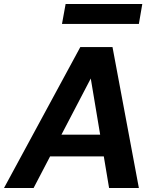

<svg xmlns="http://www.w3.org/2000/svg" viewBox="-43 -934 776 954"><path d="M-23 0 356 -700H516L647 0H499L408 -544L124 0ZM110 -157 165 -265H537L553 -157ZM265 -815 283 -914H664L647 -815Z"/></svg>

Font: DM Sans ExtraBold
Style: Italic
Weight: 800
Italic angle: -10°
Designer: Colophon Foundry, Jonny Pinhorn
Foundry: Colophon Foundry
Version: Version 4.004;gftools[0.9.30]